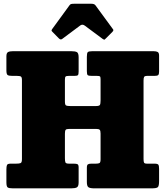

<svg xmlns="http://www.w3.org/2000/svg" viewBox="-20 -1030 905 1050"><path d="M335 -594V-475Q335 -456.5 341.2 -453.2Q347.5 -450 366 -450H503.5Q522.5 -450 526.2 -456Q530 -462 530 -481V-598Q530 -610 526.2 -612.5Q522.5 -615 510 -615H483.5Q465 -615 460 -618.8Q455 -622.5 455 -641V-719.5Q455 -740 460.2 -745Q465.5 -750 485 -750H820Q834.5 -750 842.2 -745.8Q850 -741.5 850 -725.5V-639Q850 -624.5 845.5 -619.8Q841 -615 825 -615H785.5Q771.5 -615 768.2 -609.5Q765 -604 765 -589.5V-160Q765 -146 767.8 -140.5Q770.5 -135 784.5 -135H824.5Q841.5 -135 845.8 -129.5Q850 -124 850 -106.5V-40.5Q850 -13 843.2 -6.5Q836.5 0 810 0H495Q473 0 464 -5.8Q455 -11.5 455 -35V-112.5Q455 -127 460.5 -131Q466 -135 479.5 -135H504Q518 -135 524 -138.2Q530 -141.5 530 -159V-299.5Q530 -315.5 525.2 -320.2Q520.5 -325 505.5 -325H358.5Q343 -325 339 -319.8Q335 -314.5 335 -298.5V-164.5Q335 -148 338 -141.5Q341 -135 357.5 -135H383.5Q398.5 -135 404.2 -131.8Q410 -128.5 410 -114V-32.5Q410 -10.5 400.2 -5.2Q390.5 0 370 0H50Q28.5 0 21.8 -5.2Q15 -10.5 15 -33.5V-103Q15 -120 18.2 -127.5Q21.5 -135 38.5 -135H67.5Q86 -135 93 -138.2Q100 -141.5 100 -160V-592Q100 -607.5 94.5 -611.2Q89 -615 73 -615H47.5Q28 -615 21.5 -619.8Q15 -624.5 15 -645V-722Q15 -740.5 24 -745.2Q33 -750 50 -750H370Q391.5 -750 400.8 -744.8Q410 -739.5 410 -716V-639Q410 -623 406 -619Q402 -615 386.5 -615H356.5Q343 -615 339 -611.5Q335 -608 335 -594ZM302 -820 267.5 -855Q262 -860.5 261.8 -863Q261.5 -865.5 266 -872L360 -1001Q364 -1007 369.8 -1008.2Q375.5 -1009.5 386.5 -1009.5H479Q496 -1009.5 502 -1001L598 -870Q603.5 -864.5 594 -855L557 -818Q551.5 -812.5 549.5 -812.8Q547.5 -813 541 -817.5L443.5 -890Q430.5 -899.5 418.5 -890.5L320 -817Q311.5 -810.5 302 -820Z"/></svg>

Font: Besley* Narrow Fatface
Style: Regular
Weight: 900
Width: 4
Designer: Owen Earl
Foundry: indestructible type*
Version: Version 3.000; ttfautohint (v1.8.3)